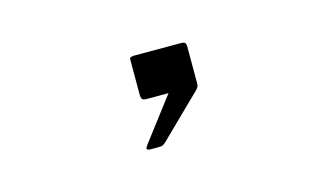

<svg xmlns="http://www.w3.org/2000/svg" viewBox="-39 -779 678 391"><g transform="rotate(-15 300.0 -583.5)"><path d="M233 -490.5Q233 -492.5 237 -498L305.5 -588H260Q252.5 -588 250.2 -590.8Q248 -593.5 248 -601V-675Q248 -680 258 -680H357Q362 -680 364.5 -678Q367 -676 367 -669V-597V-592.5Q367 -588.5 366 -585.8Q365 -583 361 -579L274 -494Q269.5 -489.5 266.5 -488.2Q263.5 -487 257 -487H241Q233 -487 233 -490.5Z"/></g></svg>

Font: JuliaMono
Style: Italic
Weight: 400
Italic angle: -9°
Monospace: yes
Designer: cormullion
Foundry: corm
Version: Version 0.057; ttfautohint (v1.8.4)